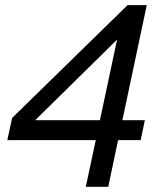

<svg xmlns="http://www.w3.org/2000/svg" viewBox="-20 -723 608 743"><path d="M312 0 350.6 -180.7H8.3L26.9 -266.6L473.6 -703.1H547.9L453.6 -257.8H540.5L524.4 -180.7H437L398.9 0ZM116.2 -257.8H366.7L433.1 -569.8Z"/></svg>

Font: Schibsted Grotesk
Style: Italic
Weight: 400
Italic angle: -12°
Designer: Bakken & Baeck AS, Henrik Kongsvoll
Foundry: Schibsted ASA
Version: Version 1.100; ttfautohint (v1.8.4.7-5d5b);gftools[0.9.25]